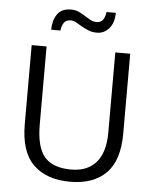

<svg xmlns="http://www.w3.org/2000/svg" viewBox="-57 -867 739 924"><g transform="rotate(5 313.0 -405.5)"><path d="M75 -630H147V-253Q147 -143 187.5 -96.5Q228 -50 316 -50Q359 -50 390 -64Q421 -78 440.5 -103Q460 -128 469.5 -163Q479 -198 479 -241V-630H551V-244Q551 -114 489.5 -52.5Q428 9 316 9Q203 9 139 -52.5Q75 -114 75 -249ZM162 -712Q162 -756 182.5 -786.5Q203 -817 249 -817Q271 -817 287 -809.5Q303 -802 317.5 -792.5Q332 -783 345.5 -775.5Q359 -768 376 -768Q399 -768 408.5 -784Q418 -800 420 -820H465Q465 -800 460 -781.5Q455 -763 444.5 -749Q434 -735 418.5 -726Q403 -717 382 -717Q359 -717 341 -724.5Q323 -732 307 -741L278 -758Q265 -765 252 -765Q229 -765 219 -749.5Q209 -734 207 -712Z"/></g></svg>

Font: Mukta Light
Style: Regular
Weight: 300
Designer: Girish Dalvi and Yashodeep Gholap
Foundry: Ek Type
Version: Version 2.538;PS 1.002;hotconv 16.6.51;makeotf.lib2.5.65220;